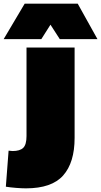

<svg xmlns="http://www.w3.org/2000/svg" viewBox="-82 -810 553 1050"><path d="M326 -56Q326 79 263.5 149.5Q201 220 60 220Q38 220 6 217.5Q-26 215 -50 211L-35 14Q-22 16 -13 16Q27 16 45 -1.5Q63 -19 63 -66V-550H326ZM-62 -596 53 -790H343L451 -596H245L194 -675L144 -596Z"/></svg>

Font: Georama Extended Black
Style: Regular
Weight: 900
Width: 7
Designer: Jean-Baptiste Levee
Foundry: Production Type
Version: Version 1.000